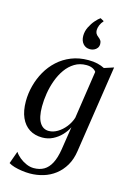

<svg xmlns="http://www.w3.org/2000/svg" viewBox="-152 -884 831 1207"><g transform="rotate(15 263.0 -280.0)"><path d="M422.5 35Q414.5 90 390.8 130.2Q367 170.5 332.5 197Q298 223.5 255.8 236.2Q213.5 249 168.5 249Q143.5 249 116.8 245.2Q90 241.5 67 234.8Q44 228 29.5 218.5L58.5 137.5Q70 155.5 90 172Q110 188.5 134.5 199.2Q159 210 183.5 210Q221.5 210 249.5 193.8Q277.5 177.5 296 142Q314.5 106.5 323.5 49.5L346.5 -99.5Q332.5 -71 308.8 -46Q285 -21 253.5 -5.2Q222 10.5 185 10.5Q136.5 10.5 101.2 -12Q66 -34.5 46.8 -77.8Q27.5 -121 27.5 -183.5Q27.5 -234.5 40.8 -285Q54 -335.5 79.5 -380.5Q105 -425.5 143 -460.2Q181 -495 230.8 -515Q280.5 -535 342 -535Q375 -535 401 -528.8Q427 -522.5 447 -512L508.5 -532ZM401 -474.5Q392.5 -487 376.2 -494.2Q360 -501.5 337 -501.5Q294 -501.5 260.8 -481.2Q227.5 -461 203.5 -427.2Q179.5 -393.5 164 -351.2Q148.5 -309 141.2 -264.2Q134 -219.5 134 -178.5Q134 -142.5 139.5 -116.5Q145 -90.5 155.8 -73.5Q166.5 -56.5 181.2 -48.2Q196 -40 214 -40Q243 -40 271.2 -57Q299.5 -74 321.8 -102.2Q344 -130.5 354.5 -163.5ZM330.5 -603.5Q303.5 -603.5 286.5 -623Q269.5 -642.5 269.5 -674.5Q269.5 -704 283.2 -731.8Q297 -759.5 315 -780Q333 -800.5 346 -809H347L368.5 -797V-792.5Q356 -780.5 349 -762.8Q342 -745 342 -730.5Q342 -718 347 -708.8Q352 -699.5 364 -690.5Q373 -684 379.5 -675Q386 -666 386 -651.5Q386 -636 378 -625.2Q370 -614.5 357.8 -609Q345.5 -603.5 333.5 -603.5Z"/></g></svg>

Font: Merriweather 96pt
Style: Italic
Weight: 400
Italic angle: -7.8°
Version: Version 2.101